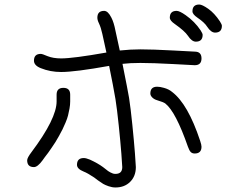

<svg xmlns="http://www.w3.org/2000/svg" viewBox="-20 -680 1040 848"><path d="M730 -602Q730 -632 760 -632Q773 -632 800 -613Q840 -585 866 -546Q875 -532 875 -526Q875 -496 845 -496Q827 -496 810 -522Q796 -543 752 -574Q730 -589 730 -602ZM830 -630Q830 -660 860 -660Q873 -660 900 -641Q927 -622 951 -586Q960 -572 960 -566Q960 -536 930 -536Q912 -536 895 -562Q883 -581 852 -602Q830 -617 830 -630ZM230 -262Q230 -292 260 -292Q290 -292 290 -262V-232Q290 -217 287 -200.5Q284 -184 280.5 -170Q277 -156 269.5 -138.5Q262 -121 256 -108.5Q250 -96 240 -78.5Q230 -61 224.5 -52Q219 -43 207.5 -26.5Q196 -10 192.5 -5Q189 0 178 14L168 28Q146 58 130 58Q100 58 100 28Q100 17 119 -8Q230 -156 230 -232ZM810 -32Q756 -187 710 -223Q702 -229 675 -237Q661 -241 652.5 -249.5Q644 -258 644 -267Q644 -297 674 -297Q687 -297 704 -292Q726 -286 740 -274Q810 -221 864 -58Q870 -40 870 -32Q870 -2 840 -2Q829 -2 822.5 -8.5Q816 -15 810 -32ZM509 -457Q557 -462 600 -462Q654 -462 746 -457Q838 -452 840 -452Q870 -452 870 -422Q870 -392 840 -392Q839 -392 746.5 -397Q654 -402 600 -402Q554 -402 521 -398Q545 -278 550 -248Q557 -203 564.5 -129Q572 -55 576 -2.5Q580 50 580 58Q580 98 555 123Q530 148 490 148Q475 148 459.5 142.5Q444 137 435.5 132Q427 127 412.5 116.5Q398 106 396 104Q366 84 350 78Q320 66 320 48Q320 18 350 18Q360 18 377 25Q412 41 435 58Q438 60 446 66.5Q454 73 457.5 75.5Q461 78 467.5 81.5Q474 85 479 86.5Q484 88 490 88Q520 88 520 58Q520 50 516 -1.5Q512 -53 504.5 -125.5Q497 -198 490 -242Q480 -301 462 -389Q312 -362 250 -362Q202 -362 160 -379Q130 -391 130 -412Q130 -442 160 -442Q167 -442 190 -432Q215 -422 250 -422Q303 -422 450 -448L432 -530Q426 -558 417 -577Q410 -591 410 -602Q410 -632 440 -632Q457 -632 472 -602Q483 -581 490 -544Z"/></svg>

Font: Pecita
Style: Book
Weight: 400
Width: 7
Version: Version 4.3